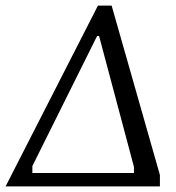

<svg xmlns="http://www.w3.org/2000/svg" viewBox="-85 -668 632 688"><path d="M-65 0 266 -648H315L488 -41V0ZM31 -48H395V-70L274 -524L270 -539H263L255 -523L31 -73Z"/></svg>

Font: Faustina
Style: Italic
Weight: 400
Italic angle: -8°
Designer: Alfonso Garcia
Foundry: http://www.omnibus-type.com
Version: Version 1.200